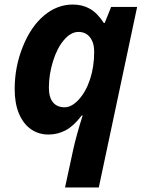

<svg xmlns="http://www.w3.org/2000/svg" viewBox="-20 -576 634 836"><path d="M190.9 9.8Q147.9 9.8 114.7 -13.4Q81.5 -36.6 62.7 -81.1Q43.9 -125.5 43.9 -188Q43.9 -284.7 79.1 -372.3Q114.3 -460 171.4 -508.1Q228.5 -556.2 296.9 -556.2Q338.9 -556.2 371.3 -537.8Q403.8 -519.5 432.1 -476.1H436L463.9 -545.9H577.1L410.2 240.2H263.2Q286.1 133.8 298.8 75.4Q311.5 17.1 339.8 -73.2H335.9Q300.8 -27.3 266.1 -8.8Q231.4 9.8 190.9 9.8ZM261.2 -108.9Q292.5 -108.9 323.5 -143.1Q354.5 -177.2 372.3 -231.4Q390.1 -285.6 390.1 -351.1Q390.1 -390.1 371.8 -413.6Q353.5 -437 321.8 -437Q288.6 -437 258.5 -401.9Q228.5 -366.7 210.7 -309.1Q192.9 -251.5 192.9 -194.8Q192.9 -151.9 210.7 -130.4Q228.5 -108.9 261.2 -108.9Z"/></svg>

Font: Zoram GWebM
Style: Bold Italic
Weight: 700
Italic angle: -12°
Foundry: Ascender Corporation
Version: Version 1.000